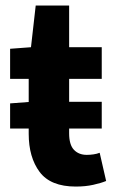

<svg xmlns="http://www.w3.org/2000/svg" viewBox="-20 -668 423 699"><path d="M16.8 -200.1V-291.6L92.8 -297.3H350.4V-200.1ZM255.9 11.2Q164.2 11.2 124.3 -42Q84.5 -95.2 84.5 -181.1V-380.8H16.8V-490.4L92.8 -496.1L110 -647.8H231.7V-496.1H350.4V-380.8H231.7V-182.7Q231.7 -140.9 249.3 -122.5Q266.8 -104.2 295.8 -104.2Q308.1 -104.2 320.3 -106Q332.5 -107.7 342.9 -111.8L366.4 -9.1Q347.4 -1.3 319.2 4.9Q291 11.2 255.9 11.2Z"/></svg>

Font: Mada
Style: Regular
Weight: 400
Designer: Khaled Hosny
Version: Version 1.5